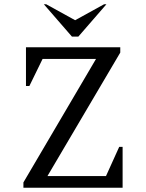

<svg xmlns="http://www.w3.org/2000/svg" viewBox="-20 -882 686 902"><path d="M90 0V-25L431 -605H180L118 -478H102V-660H545V-635L203 -55H478L540 -192H556V0ZM318 -710 186 -862H197L333 -787L469 -862H480L348 -710Z"/></svg>

Font: Spectral SC
Style: Regular
Weight: 400
Designer: Jean-Baptiste Levee
Foundry: Production Type
Version: Version 2.001